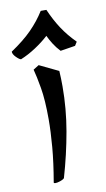

<svg xmlns="http://www.w3.org/2000/svg" viewBox="-91 -749 442 803"><g transform="rotate(-10 130.5 -347.0)"><path d="M78 13Q71 13 71 10V9Q85 -72 90.5 -137.5Q96 -203 96 -255Q96 -337 87 -389Q78 -441 70 -470L94 -485L175 -446Q176 -430 176.5 -413.5Q177 -397 177 -380Q177 -286 160.5 -191.5Q144 -97 116 -1Q110 5 97.5 9Q85 13 78 13ZM26 -522Q19 -523 6 -536Q-7 -549 -7 -560Q48 -597 82.5 -632Q117 -667 142 -707H166Q186 -661 210 -624.5Q234 -588 268 -554L258 -538L195 -528Q179 -545 167.5 -563Q156 -581 147 -600Q122 -577 90 -556Q58 -535 26 -522Z"/></g></svg>

Font: Julee
Style: Regular
Weight: 400
Designer: Julian Tunni
Foundry: Julian Tunni
Version: Version 1.002; ttfautohint (v1.8.4.7-5d5b);gftools[0.9.23]